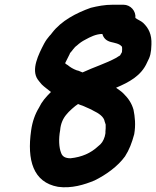

<svg xmlns="http://www.w3.org/2000/svg" viewBox="-20 -730 662 814"><path d="M497 -509C494 -503 492 -500 489 -495C483 -492 478 -488 473 -485C429 -461 377 -445 330 -423L320 -427C316 -429 311 -431 305 -432C289 -438 278 -445 267 -454C263 -456 259 -459 256 -462C263 -475 269 -489 276 -502C276 -503 276 -504 277 -505C286 -514 294 -529 306 -537C317 -547 328 -555 342 -562C362 -573 387 -586 414 -586C419 -568 431 -557 450 -552C466 -548 486 -545 495 -534C500 -534 497 -509 497 -509ZM311 -289C317 -286 324 -284 330 -282L355 -271C363 -268 370 -264 377 -260C396 -251 421 -236 424 -214L428 -202V-198V-186L427 -172C428 -163 425 -159 424 -151C418 -132 411 -121 395 -109C365 -81 327 -64 279 -59C256 -59 244 -67 239 -82C230 -104 228 -141 235 -178C237 -206 248 -229 262 -245C270 -256 299 -282 311 -289ZM472 -358C526 -381 579 -408 604 -466C617 -490 621 -506 622 -541C624 -584 610 -611 587 -633C577 -642 564 -646 554 -654C557 -683 534 -710 503 -710H459C423 -710 394 -704 365 -697C303 -675 240 -642 201 -591C197 -585 193 -581 190 -578C182 -569 174 -558 167 -545C143 -499 111 -435 140 -393C145 -386 151 -379 157 -372C168 -361 183 -351 196 -340C173 -317 158 -300 145 -273C129 -247 117 -214 112 -177C94 -52 120 43 226 62C283 70 338 53 381 35C428 12 479 -24 510 -67C528 -95 539 -124 549 -161C556 -201 552 -235 546 -265C538 -293 524 -313 504 -333C494 -343 483 -350 472 -358Z"/></svg>

Font: Blanket
Style: BdObl
Weight: 700
Foundry: Cannot Into Space Fonts
Version: Version 0.9